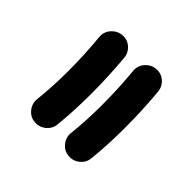

<svg xmlns="http://www.w3.org/2000/svg" viewBox="-93 -786 464 464"><g transform="rotate(45 138.5 -554.5)"><path d="M194.8 -405.3Q178.7 -406.7 168.5 -419.4Q158.2 -432.1 159.7 -448.2Q165 -495.6 165 -549.8Q165 -606 159.7 -661.1Q158.2 -677.2 168.9 -689.7Q179.7 -702.1 195.8 -703.6Q211.9 -705.1 224.1 -694.6Q236.3 -684.1 237.8 -668Q243.2 -609.9 243.2 -549.8Q243.2 -491.2 237.8 -440.4Q236.3 -424.3 223.6 -414.1Q210.9 -403.8 194.8 -405.3ZM79.1 -405.3Q63 -406.7 52.7 -419.4Q42.5 -432.1 43.9 -448.2Q49.3 -495.6 49.3 -549.8Q49.3 -606 43.9 -661.1Q42.5 -677.2 53.2 -689.7Q64 -702.1 80.1 -703.6Q96.2 -705.1 108.4 -694.6Q120.6 -684.1 122.1 -668Q127.4 -609.9 127.4 -549.8Q127.4 -491.2 122.1 -440.4Q120.6 -424.3 107.9 -414.1Q95.2 -403.8 79.1 -405.3Z"/></g></svg>

Font: Mikhak-FD Black
Style: Regular
Weight: 900
Designer: Amin Abedi
Version: Version 3.2